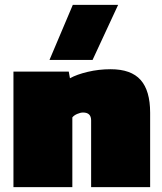

<svg xmlns="http://www.w3.org/2000/svg" viewBox="-20 -768 666 788"><path d="M183.1 -522 278.8 -748H464.8L359.9 -522ZM35.2 0V-474.1H262.2L267.1 -446.8Q294.9 -462.4 340.1 -473.1Q385.3 -483.9 434.1 -483.9Q518.1 -483.9 557.1 -439.9Q596.2 -396 596.2 -305.2V0H354V-273.9Q354 -306.2 320.8 -306.2Q310.1 -306.2 296.6 -300.3Q283.2 -294.4 276.9 -286.1V0Z"/></svg>

Font: Kanit Black
Style: Regular
Weight: 900
Designer: Katatrad Team
Foundry: CadsonDemak
Version: Version 1.000;PS 001.000;hotconv 1.0.88;makeotf.lib2.5.64775